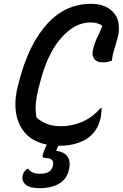

<svg xmlns="http://www.w3.org/2000/svg" viewBox="-20 -740 640 1001"><path d="M291 20Q287 20 284 20Q281 26 279 31Q277 36 275 40L273 46Q314 52 330.5 74Q347 96 342 131Q334 188 293 214.5Q252 241 188 241Q134 241 114 223Q94 205 97 180Q100 157 121 140H127Q137 153 151 159.5Q165 166 190 166Q251 166 257 118Q262 84 217 84Q199 84 202 69Q205 58 211 42.5Q217 27 224 14Q152 -1 112.5 -45Q73 -89 63.5 -153Q54 -217 73 -291L80 -318Q130 -510 225.5 -615Q321 -720 454 -720Q492 -720 520 -709.5Q548 -699 566 -681Q594 -653 598.5 -614Q603 -575 593 -543Q583 -505 575 -480.5Q567 -456 563 -424Q542 -415 516 -415Q483 -415 470 -435Q457 -455 466 -487Q474 -518 487 -544.5Q500 -571 514 -605Q492 -623 451 -623Q369 -623 297 -540Q225 -457 187 -303L181 -281Q172 -246 167.5 -209Q163 -172 170 -128Q188 -110 219.5 -96Q251 -82 300 -82Q354 -82 407.5 -104.5Q461 -127 504 -176H510Q510 -165 508.5 -152.5Q507 -140 505 -127Q497 -93 485.5 -73Q474 -53 454 -33Q431 -10 387.5 5Q344 20 291 20Z"/></svg>

Font: Recursive Mn Csl St Med
Style: Italic
Weight: 500
Italic angle: -15°
Monospace: yes
Version: Version 1.079;hotconv 1.0.112;makeotfexe 2.5.65598; ttfautoh